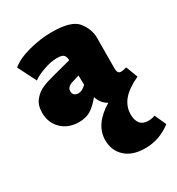

<svg xmlns="http://www.w3.org/2000/svg" viewBox="-175 -557 883 957"><g transform="rotate(-30 266.0 -78.5)"><path d="M532 237Q464 289 383 289Q309 289 268.5 251.5Q228 214 228 155Q228 64 335 0Q301 -17 287 -60Q255 -21 227.5 -5Q200 11 163 11Q100 11 62 -26.5Q24 -64 24 -121Q24 -165 46 -191.5Q68 -218 96.5 -230.5Q125 -243 165 -253L272 -281Q272 -299 263.5 -310Q255 -321 224 -321Q190 -321 148 -306.5Q106 -292 82 -274L29 -379Q63 -409 131 -427.5Q199 -446 266 -446Q379 -446 413.5 -402Q448 -358 448 -308L447 -133Q447 -102 467 -102Q479 -102 500 -108L526 -40Q461 -10 431.5 26Q402 62 402 107Q402 140 417 159Q432 178 463 178Q485 178 502 171ZM275 -137V-147L274 -192L229 -178Q199 -168 199 -144Q199 -130 207.5 -122.5Q216 -115 230 -115Q241 -115 249 -119Q257 -123 264.5 -129Q272 -135 275 -137Z"/></g></svg>

Font: Ysabeau Black
Style: Regular
Weight: 900
Designer: Christian Thalmann (Catharsis Fonts)
Version: Version 0.003